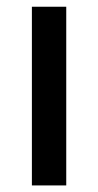

<svg xmlns="http://www.w3.org/2000/svg" viewBox="-20 -564 299 584"><path d="M77 0V-543.5H181.5V0Z"/></svg>

Font: Encode Sans Semi Expanded Medium
Style: Regular
Weight: 500
Width: 6
Designer: Multiple Designers
Foundry: Impallari Type
Version: Version 3.000; ttfautohint (v1.8.3) -l 8 -r 50 -G 200 -x 14 